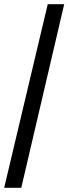

<svg xmlns="http://www.w3.org/2000/svg" viewBox="-20 -780 328 921"><path d="M0 121H82L288 -760H209Z"/></svg>

Font: Noto Serif Lao Black
Style: Regular
Weight: 900
Designer: Monotype Design Team
Foundry: Monotype Imaging Inc.
Version: Version 2.003